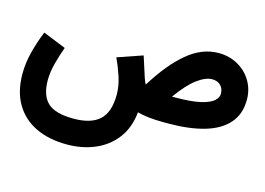

<svg xmlns="http://www.w3.org/2000/svg" viewBox="-93 -618 1444 1048"><g transform="rotate(15 628.5 -94.5)"><path d="M205.1 -252Q188 -206.1 174.6 -155Q161.1 -104 161.1 -59.1Q161.1 27.8 204.3 68.1Q247.6 108.4 350.6 108.4Q449.2 108.4 497.1 64.5Q544.9 20.5 545.4 -78.1Q545.4 -127.9 528.6 -179.2Q511.7 -230.5 490.2 -275.4L631.8 -324.2L669.9 -206.1Q676.8 -185.5 684.1 -173.3Q764.2 -303.2 847.9 -373Q931.6 -442.9 1024.4 -442.9Q1085.4 -442.9 1134 -415.5Q1182.6 -388.2 1210.7 -341.1Q1238.8 -293.9 1238.8 -235.4Q1238.8 -154.3 1192.6 -102.1Q1146.5 -49.8 1061.3 -24.9Q976.1 0 857.9 0H833Q740.2 0 682.1 -16.1Q672.9 73.7 626.7 133.8Q580.6 193.8 509 223.9Q437.5 253.9 352.1 253.9Q249 253.9 174.3 217.5Q99.6 181.2 59.1 111.8Q18.6 42.5 18.6 -56.6Q18.6 -118.7 35.2 -182.4Q51.8 -246.1 75.7 -304.2ZM856 -147Q946.8 -147 998.5 -158.9Q1050.3 -170.9 1071.8 -189.9Q1093.3 -209 1093.3 -231Q1093.3 -259.3 1075.7 -277.3Q1058.1 -295.4 1027.3 -295.4Q990.2 -295.4 942.6 -260Q895 -224.6 839.4 -147Z"/></g></svg>

Font: Vazir Black WOL
Style: Black-WOL
Weight: 900
Designer: Saber Rastikerdar
Foundry: Saber Rastikerdar
Version: Version 30.0.0